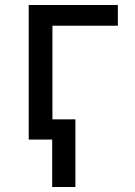

<svg xmlns="http://www.w3.org/2000/svg" viewBox="-20 -559 540 769"><path d="M95 0V-539H452V-456H190V-81H282V190H189V0Z"/></svg>

Font: Noto Sans Mono ExtraCondensed Medium
Style: Regular
Weight: 500
Width: 2
Designer: Monotype Design Team
Foundry: Monotype Imaging Inc.
Version: Version 2.014